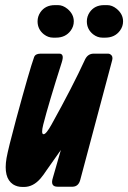

<svg xmlns="http://www.w3.org/2000/svg" viewBox="-20 -740 508 761"><path d="M128.9 -655.3Q128.9 -674.8 140.1 -691.4Q159.7 -719.7 197.3 -719.7H210Q229 -719.7 247.1 -705.1Q272.5 -684.1 272.5 -655.3Q272.5 -635.3 260.3 -618.7Q239.7 -590.8 202.1 -590.8H190.4Q170.9 -590.8 153.8 -604Q128.9 -624 128.9 -655.3ZM324.2 -655.3Q324.2 -674.8 335.4 -691.4Q355 -719.7 392.6 -719.7H405.3Q424.3 -719.7 442.4 -705.1Q467.8 -684.1 467.8 -655.3Q467.8 -635.3 455.6 -618.7Q435.1 -590.8 397.5 -590.8H385.7Q366.2 -590.8 349.1 -604Q324.2 -624 324.2 -655.3ZM221.2 -145.5 164.1 -64.5Q152.3 -46.4 141.1 -33.2Q111.8 1 75.2 1H69.3Q47.9 1 31.7 -9.3Q-7.3 -35.6 5.9 -113.3Q12.2 -149.4 43.9 -267.1Q97.7 -465.3 115.2 -513.7Q120.1 -526.9 139.6 -527.3H215.8Q225.1 -527.3 228 -518.6Q230.5 -510.7 224.6 -492.2Q172.9 -330.1 151.4 -246.1Q147 -228.5 147 -218.8Q147 -208 152.8 -208Q163.1 -208 184.6 -247.1Q267.6 -396.5 317.4 -504.9Q328.1 -526.4 349.6 -527.3H409.2Q413.1 -527.3 417 -524.9Q428.7 -518.1 424.8 -502L297.9 -26.4Q291 -1 268.6 0H208Q178.2 0 189.5 -35.2Z"/></svg>

Font: Allan
Style: Bold
Weight: 700
Version: Version 1.005